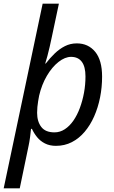

<svg xmlns="http://www.w3.org/2000/svg" viewBox="-44 -780 615 1040"><path d="M-24 240 187 -760H275L237 -581Q231 -552 225 -526Q219 -500 213 -477.5Q207 -455 201 -436H204Q227 -466 252.5 -490.5Q278 -515 307.5 -530Q337 -545 372 -545Q434 -545 471.5 -499.5Q509 -454 509 -365Q509 -307 498 -252Q487 -197 466 -149.5Q445 -102 414.5 -66Q384 -30 345 -10Q306 10 259 10Q225 10 199.5 -3Q174 -16 157 -37Q140 -58 129 -82H124Q123 -67 119 -38Q115 -9 111 9L63 240ZM251 -63Q281 -63 307 -80Q333 -97 353.5 -126.5Q374 -156 388.5 -195Q403 -234 411 -277.5Q419 -321 419 -366Q419 -419 399 -445.5Q379 -472 341 -472Q308 -472 273 -444.5Q238 -417 210 -369.5Q182 -322 168 -262Q165 -247 162.5 -231.5Q160 -216 158.5 -200.5Q157 -185 157 -169Q157 -122 179.5 -92.5Q202 -63 251 -63Z"/></svg>

Font: Noto Sans Display
Style: Italic
Weight: 400
Italic angle: -12°
Designer: Monotype Design Team
Foundry: Monotype Imaging Inc.
Version: Version 2.003